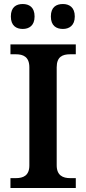

<svg xmlns="http://www.w3.org/2000/svg" viewBox="-20 -935 428 955"><path d="M293 -791C323 -791 352 -807 352 -853C352 -900 323 -915 293 -915C260 -915 233 -900 233 -853C233 -807 260 -791 293 -791ZM93 -791C124 -791 152 -807 152 -853C152 -900 124 -915 93 -915C61 -915 34 -900 34 -853C34 -807 61 -791 93 -791ZM32 0H357V-49H329C293 -49 262 -62 262 -113V-600C262 -653 291 -665 329 -665H357V-714H32V-665H59C95 -665 126 -653 126 -600V-112C126 -61 95 -49 59 -49H32Z"/></svg>

Font: Noto Serif Lao SemiBold
Style: Regular
Weight: 600
Designer: Monotype Design Team
Foundry: Monotype Imaging Inc.
Version: Version 2.003